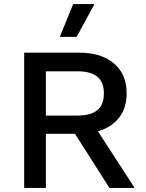

<svg xmlns="http://www.w3.org/2000/svg" viewBox="-20 -917 712 937"><path d="M346 -264H204V0H98V-660H204H367Q474 -660 536 -607.5Q598 -555 598 -462Q598 -391 561.5 -343.5Q525 -296 458 -276L637 0H514ZM204 -353H358Q423 -353 455 -379.5Q487 -406 487 -461Q487 -516 455 -542.5Q423 -569 358 -569H204ZM441 -897 354 -737H272L337 -897Z"/></svg>

Font: Work Sans Medium
Style: Regular
Weight: 500
Designer: Wei Huang
Foundry: Wei Huang
Version: Version 1.500